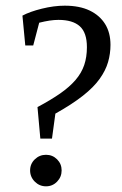

<svg xmlns="http://www.w3.org/2000/svg" viewBox="-20 -647 429 676"><path d="M122 -159 112 -270Q159 -295 192 -318Q225 -341 246 -365.5Q267 -390 276.5 -418Q286 -446 286 -481Q286 -532 261 -554.5Q236 -577 186 -577Q171 -577 154.5 -574.5Q138 -572 118 -567L97 -487H69L59 -592Q85 -606 127.5 -616.5Q170 -627 208 -627Q260 -627 295.5 -610Q331 -593 350 -562.5Q369 -532 369 -489Q369 -458 360.5 -428.5Q352 -399 331 -369.5Q310 -340 272 -310Q234 -280 175 -247L163 -159ZM142 9Q119 9 102.5 -7.5Q86 -24 86 -47Q86 -70 102.5 -86Q119 -102 142 -102Q165 -102 181 -86Q197 -70 197 -47Q197 -24 181 -7.5Q165 9 142 9Z"/></svg>

Font: Manuale
Style: Regular
Weight: 400
Designer: Eduardo Tunni / Pablo Cosgaya
Foundry: Eduardo Tunni / Pablo Cosgaya
Version: Version 1.002